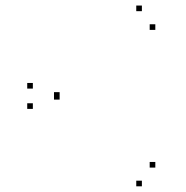

<svg xmlns="http://www.w3.org/2000/svg" viewBox="-20 -668 660 682"><path d="M96.7 -353.3V-373.3H76.7V-353.3ZM96.7 -281.2V-301.2H76.7V-281.2ZM484 -6.2V-26.2H464V-6.2ZM531.7 -72.7V-92.7H511.7V-72.7ZM191.8 -314.2V-334.2H171.8V-314.2ZM191.8 -320.7V-340.7H171.8V-320.7ZM531.7 -561.8V-581.8H511.7V-561.8ZM484 -628.3V-648.3H464V-628.3Z"/></svg>

Font: Monaspace Argon Dots Var
Style: Regular
Weight: 400
Designer: Riley Cran and the Lettermatic Team
Version: Version 1.100 (Monaspace Argon Dots)